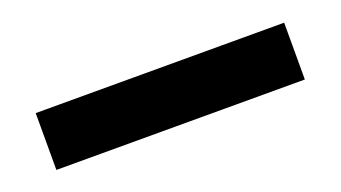

<svg xmlns="http://www.w3.org/2000/svg" viewBox="-27 -113 582 328"><g transform="rotate(-20 263.5 51.5)"><path d="M489.7 103.3V0H38V103.3Z"/></g></svg>

Font: Arad-FD-VF Thin
Style: Regular
Weight: 100
Designer: Mohammad Darvishi
Version: Version 1.010;September 21, 2024;FontCreator 15.0.0.2992 64-